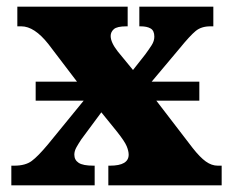

<svg xmlns="http://www.w3.org/2000/svg" viewBox="-20 -556 693 576"><path d="M14 0V-59H23Q56 -59 75 -73Q94 -87 124 -123L231 -254H87V-311H211L125 -424Q83 -477 44 -477H32V-536H363V-477H359Q331 -477 321.5 -468.5Q312 -460 312 -448Q312 -429 333 -402L379 -346L416 -393Q427 -408 435 -420.5Q443 -433 443 -446Q443 -464 432 -470.5Q421 -477 402 -477H398V-536H620V-477H611Q584 -477 567 -463Q550 -449 519 -411L435 -311H578V-254H449L558 -112Q580 -84 597.5 -71.5Q615 -59 633 -59H645V0H305V-59H310Q366 -59 366 -92Q366 -103 360 -117.5Q354 -132 331 -161L284 -219L224 -138Q216 -126 209.5 -114.5Q203 -103 203 -92Q203 -76 216 -67.5Q229 -59 260 -59H264V0Z"/></svg>

Font: Noto Serif SemiCondensed Black
Style: Regular
Weight: 900
Width: 4
Designer: Monotype Design Team
Foundry: Monotype Imaging Inc.
Version: Version 2.014; ttfautohint (v1.8.4.7-5d5b)